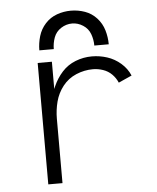

<svg xmlns="http://www.w3.org/2000/svg" viewBox="-53 -789 681 835"><g transform="rotate(-5 287.5 -372.0)"><path d="M124 0V-530H186V-411Q188 -417 191 -423Q206 -457 230.5 -484Q255 -511 289.5 -524.5Q324 -538 361 -538Q395 -538 427.5 -527.5Q460 -517 486.5 -494Q513 -471 526 -440L468 -414Q459 -435 443 -451Q427 -467 405 -474.5Q383 -482 361 -482Q323 -482 287.5 -467Q252 -452 228.5 -422Q205 -392 195.5 -355.5Q186 -319 186 -281V0ZM136 -584Q136 -615 145 -645.5Q154 -676 175.5 -699.5Q197 -723 226.5 -733.5Q256 -744 287 -744Q319 -744 348.5 -733.5Q378 -723 399.5 -699.5Q421 -676 430 -645.5Q439 -615 439 -584H376Q376 -610 367 -634.5Q358 -659 335.5 -673.5Q313 -688 288 -688Q262 -688 239.5 -673.5Q217 -659 208 -634.5Q199 -610 199 -584Z"/></g></svg>

Font: Jozsika Light
Style: Regular
Weight: 300
Monospace: yes
Designer: Belleve Invis
Foundry: Belleve Invis
Version: 2.1.0